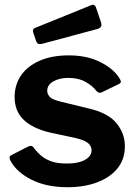

<svg xmlns="http://www.w3.org/2000/svg" viewBox="-20 -771 570 801"><path d="M382 -392Q365 -414 336 -430Q307 -446 265 -446Q228 -446 202.5 -431.5Q177 -417 177 -392Q177 -379 187 -367.5Q197 -356 233 -347L348 -319Q431 -300 466 -257Q501 -214 501 -161Q501 -107 470.5 -69Q440 -31 386 -10.5Q332 10 262 10Q173 10 111 -21.5Q49 -53 24 -100Q20 -107 20 -113.5Q20 -120 26 -123L94 -158Q104 -163 109.5 -162.5Q115 -162 119 -157Q132 -139 150 -123Q168 -107 195 -97.5Q222 -88 263 -89Q291 -89 313.5 -95.5Q336 -102 349 -114.5Q362 -127 362 -144Q362 -161 348 -173.5Q334 -186 296 -195L193 -217Q118 -234 79.5 -270.5Q41 -307 41 -366Q41 -417 67.5 -456Q94 -495 145 -517.5Q196 -540 267 -540Q343 -540 398.5 -512Q454 -484 478 -445Q482 -439 484 -432.5Q486 -426 477 -421L405 -386Q398 -383 392.5 -384.5Q387 -386 382 -392ZM380 -741 402 -676Q408 -656 386 -650L155 -588Q144 -586 139 -588.5Q134 -591 131 -599L119 -634Q114 -649 125 -654L362 -750Q374 -755 380 -741Z"/></svg>

Font: Libre Franklin Thin
Style: Bold
Weight: 700
Version: Version 3.000